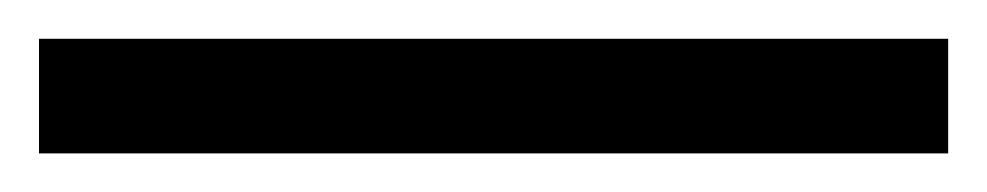

<svg xmlns="http://www.w3.org/2000/svg" viewBox="-25 63 509 99"><path d="M463.9 142.1H-4.9V83H463.9Z"/></svg>

Font: Gandom FD
Style: FD
Weight: 400
Foundry: DejaVu fonts team - Redesigned by Saber Rastikerdar - Based on Samim Font
Version: Version 0.6